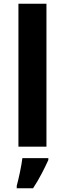

<svg xmlns="http://www.w3.org/2000/svg" viewBox="-20 -780 345 1021"><path d="M227 0H78V-760H227ZM237 71Q222 104 202 142.5Q182 181 156 221H69V208Q77 179 86 136Q95 93 99 61H237Z"/></svg>

Font: Noto Sans Duployan
Style: Bold
Weight: 700
Designer: David Corbett
Foundry: David Corbett
Version: Version 3.001